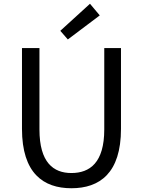

<svg xmlns="http://www.w3.org/2000/svg" viewBox="-20 -989 761 1022"><path d="M360 13C510 13 624 -67 624 -303V-733H535V-300C535 -123 458 -68 360 -68C265 -68 190 -123 190 -300V-733H97V-303C97 -67 211 13 360 13ZM341 -779 511 -907 459 -969 301 -825Z"/></svg>

Font: Noto Sans CJK KR Regular
Style: Regular
Weight: 400
Designer: Ryoko NISHIZUKA (kana & ideographs); Paul D. Hunt (Latin, Greek & Cyrillic); Wenlong ZHANG (bopomofo); Sandoll Communica
Foundry: Adobe Systems Incorporated
Version: Version 1.004;PS 1.004;hotconv 1.0.82;makeotf.lib2.5.63406